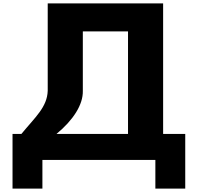

<svg xmlns="http://www.w3.org/2000/svg" viewBox="-20 -845 1165 1131"><path d="M467.9 -310V-660H734.1V-56H312.8C411.8 -138 470.1 -229 467.9 -310ZM1071.2 -56H940.9V-825H261.1V-310C257.8 -214 187.4 -155 106 -56H53.8V266H229.8V97H895.2V266H1071.2Z"/></svg>

Font: Hussar
Style: BdWide
Weight: 700
Foundry: Cannot Into Space Fonts
Version: Version 2.00